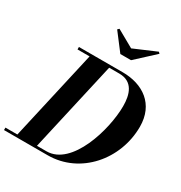

<svg xmlns="http://www.w3.org/2000/svg" viewBox="-261 -1157 1242 1316"><g transform="rotate(30 360.0 -498.5)"><path d="M437 -920.5 301 -997 289 -985.5 392.5 -850H477L624 -985.5L613.5 -996ZM307.5 0C565.5 0 758 -227 758 -485C758 -663 630.5 -750 467.5 -750H122.5V-730.5H218L57 -19.5H-37.5V0ZM452.5 -730.5C561.5 -730.5 588 -642 588 -550C588 -363 486.5 -19.5 287.5 -19.5H212L373 -730.5Z"/></g></svg>

Font: Bodoni* 11pt
Style: Bold Italic
Weight: 700
Italic angle: -13°
Version: Version 2.3